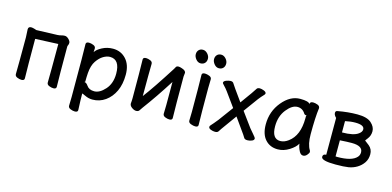

<svg xmlns="http://www.w3.org/2000/svg" viewBox="-79 -1192 3790 1856"><g transform="rotate(15 1816.5 -264.5)"><path d="M145 22Q125 22 102 12.5Q79 3 79 -18Q81 -106 81 -386L77 -465Q77 -493 106 -493Q119 -493 139 -487L160 -480L369 -487Q390 -488 407 -493Q424 -498 441 -498Q461 -498 480.5 -478.5Q500 -459 500 -443Q500 -429 495 -419.5Q490 -410 490 -402Q490 -107 493 -1Q493 21 464 21Q444 21 421 11.5Q398 2 398 -19Q400 -107 400 -405L171 -395Q171 -106 174 0Q174 22 145 22Z M853 -53Q907 -53 961 -113.5Q1015 -174 1015 -272Q1015 -414 916 -414Q885 -414 850 -393.5Q815 -373 785 -329Q755 -285 749 -208Q746 -167 746 -120Q739 -117 739 -116Q739 -115 741 -115Q758 -115 777 -88Q800 -53 853 -53ZM722 184Q702 184 678.5 174.5Q655 165 655 144L657 55Q657 -421 654 -472Q654 -494 684 -494Q704 -494 728 -484.5Q752 -475 752 -454L750 -417Q767 -446 816.5 -472Q866 -498 924 -498Q1004 -498 1055.5 -441.5Q1107 -385 1107 -287Q1107 -191 1074.5 -121.5Q1042 -52 985 -11.5Q928 29 856 29Q818 29 781 11Q751 -3 747 -3V-2Q747 56 752 162Q752 184 722 184Z M1293 25Q1273 25 1249.5 8Q1226 -9 1226 -31Q1229 -59 1229 -86Q1229 -364 1226 -471Q1226 -493 1256 -493Q1275 -493 1298 -483.5Q1321 -474 1321 -453Q1319 -364 1319 -130Q1401 -238 1543 -462Q1548 -470 1554.5 -482.5Q1561 -495 1580 -495Q1593 -495 1610 -489Q1655 -476 1655 -451L1651 -414Q1651 -106 1654 0Q1654 22 1625 22Q1605 22 1582 12.5Q1559 3 1559 -18L1561 -106V-336Q1449 -159 1344 -18Q1334 -5 1325 10Q1316 25 1293 25Z M1959 -580Q1932 -580 1912 -604.5Q1892 -629 1892 -654Q1892 -680 1907.5 -696.5Q1923 -713 1949 -713Q1975 -713 1996 -690Q2017 -667 2017 -640Q2017 -613 2001 -596.5Q1985 -580 1959 -580ZM1776 -580Q1749 -580 1729 -604.5Q1709 -629 1709 -654Q1709 -680 1724.5 -696.5Q1740 -713 1766 -713Q1792 -713 1813 -690Q1834 -667 1834 -640Q1834 -613 1818 -596.5Q1802 -580 1776 -580ZM1884 22Q1864 22 1839.5 12.5Q1815 3 1815 -17L1817 -105Q1817 -368 1814 -475Q1814 -496 1844 -496Q1864 -496 1888 -486.5Q1912 -477 1912 -457L1910 -368Q1910 -105 1913 1Q1913 22 1884 22Z M2082 23Q2061 23 2039 14.5Q2017 6 2017 -10Q2017 -19 2030 -32Q2043 -45 2085 -97L2193 -244L2091 -385Q2071 -412 2052.5 -430.5Q2034 -449 2034 -456Q2034 -472 2059.5 -481.5Q2085 -491 2103 -491Q2125 -491 2133.5 -475Q2142 -459 2246 -315Q2351 -459 2364 -483Q2372 -495 2394 -495Q2411 -495 2435 -485.5Q2459 -476 2459 -460Q2459 -453 2443 -437Q2427 -421 2402 -389L2297 -245L2404 -99Q2415 -84 2443 -53Q2471 -22 2471 -13Q2471 4 2448.5 12.5Q2426 21 2406 21Q2380 21 2372 8Q2364 -5 2353 -22L2245 -174Q2144 -35 2134 -19.5Q2124 -4 2115 9.5Q2106 23 2082 23Z M2714 -54Q2754 -54 2794 -84Q2893 -156 2893 -330V-350Q2897 -354 2897 -356Q2897 -359 2891 -359Q2879 -359 2872 -368Q2844 -416 2792 -416Q2738 -416 2684 -348Q2630 -280 2630 -180Q2630 -54 2714 -54ZM2711 30Q2633 30 2585.5 -23Q2538 -76 2538 -175Q2538 -304 2618 -401Q2698 -498 2797 -498Q2883 -498 2895 -472Q2895 -497 2926 -497Q2947 -497 2971 -488Q2995 -479 2995 -457Q2982 -367 2982 -195Q2982 -93 3015 -41Q3019 -34 3019 -25Q3019 -14 3002 5.5Q2985 25 2964 25Q2941 25 2926 -2Q2905 -41 2901 -78Q2881 -40 2825.5 -5Q2770 30 2711 30Z M3288 -48Q3432 -48 3480 -102Q3498 -121 3498 -150Q3498 -215 3388 -215Q3345 -215 3270 -210V-49ZM3270 -289Q3386 -289 3432 -324Q3461 -345 3461 -370Q3461 -414 3371 -414Q3323 -414 3270 -402ZM3289 27Q3146 27 3146 -12Q3146 -41 3179 -41V-410Q3174 -413 3164.5 -426.5Q3155 -440 3155 -454Q3155 -475 3175 -477Q3276 -496 3370 -496Q3467 -496 3509.5 -458Q3552 -420 3552 -375Q3552 -330 3525 -297Q3507 -275 3507 -269Q3507 -267 3510 -267H3512L3551 -237Q3589 -206 3589 -155Q3589 -106 3564.5 -70Q3540 -34 3502 -11Q3464 12 3419 19.5Q3374 27 3289 27Z"/></g></svg>

Font: LXGW ZhenKai
Style: Regular
Weight: 400
Designer: LXGW / Fontworks Inc.
Foundry: LXGW / Fontworks Inc.
Version: Version 0.800;June 8, 2025